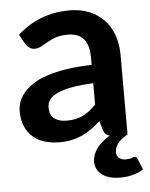

<svg xmlns="http://www.w3.org/2000/svg" viewBox="-51 -564 609 780"><g transform="rotate(-5 253.5 -174.5)"><path d="M332 -132.3V-219.2Q282.2 -217.3 242.2 -210Q208 -203.6 183.6 -192.4Q161.6 -182.1 151.9 -168Q142.6 -154.3 142.6 -137.7Q142.6 -104.5 162.1 -90.8Q180.7 -77.1 211.9 -77.1Q250.5 -77.1 277.8 -90.8Q304.7 -103.5 332 -132.3ZM483.9 101.6 502.9 147Q484.4 159.2 461.9 165Q437 172.4 409.7 172.4Q360.4 172.4 334 151.9Q307.6 131.3 307.6 99.1Q307.6 71.3 326.7 44.9Q345.2 19.5 380.4 -1.5Q369.6 -3.9 364.3 -9.3Q358.4 -14.2 354.5 -26.4L343.3 -63.5Q318.8 -42 305.7 -33.2Q283.2 -17.6 267.1 -10.7Q244.1 -1 224.6 2.9Q202.1 7.8 173.8 7.8Q141.6 7.8 113.8 -1Q87.9 -8.3 66.4 -26.9Q46.9 -43.9 35.6 -70.3Q24.4 -97.2 24.4 -130.9Q24.4 -150.9 30.8 -169.9Q36.6 -187.5 52.7 -206.5Q64.5 -221.7 90.3 -239.3Q114.3 -255.9 148.4 -266.6Q186 -278.8 228 -285.6Q275.4 -292.5 332 -293.9V-324.2Q332 -375.5 310.1 -400.4Q288.6 -424.8 246.6 -424.8Q217.3 -424.8 196.8 -418Q181.6 -413.1 162.1 -402.3Q155.8 -398.4 134.8 -386.7Q121.1 -379.4 107.4 -379.4Q95.2 -379.4 85.4 -386.7Q75.2 -394.5 70.8 -401.9L48.8 -441.4Q137.2 -522.5 262.2 -522.5Q305.2 -522.5 342.3 -507.8Q377.4 -493.2 402.3 -466.8Q427.7 -439.9 439.9 -403.8Q452.6 -366.7 452.6 -324.2V0Q447.3 2.9 433.1 12.7Q424.3 19 416 27.8Q408.2 37.1 403.8 46.9Q399.4 56.2 399.4 67.9Q399.4 83 409.2 91.3Q419.4 100.6 435.5 100.6Q443.4 100.6 451.2 99.6Q456.5 99.1 460.9 97.2Q466.8 94.7 467.3 94.7Q471.7 93.3 472.7 93.3Q481.4 93.3 483.9 101.6Z"/></g></svg>

Font: Lato-SemiBold
Style: Bold
Weight: 500
Designer: Lukasz Dziedzic with Adam Twardoch and Botio Nikoltchev
Foundry: tyPoland Lukasz Dziedzic
Version: ""